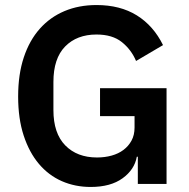

<svg xmlns="http://www.w3.org/2000/svg" viewBox="-20 -730 752 762"><path d="M527 -108H523Q514 -57 466.5 -22.5Q419 12 340 12Q278 12 225.5 -11Q173 -34 134.5 -79.5Q96 -125 74 -192Q52 -259 52 -347Q52 -435 74.5 -502.5Q97 -570 138 -616Q179 -662 236 -686Q293 -710 363 -710Q457 -710 523 -669Q589 -628 627 -551L520 -488Q501 -533 463.5 -563Q426 -593 363 -593Q285 -593 238.5 -545.5Q192 -498 192 -405V-293Q192 -201 239 -153Q286 -105 365 -105Q396 -105 423 -112.5Q450 -120 470 -135Q490 -150 502 -172Q514 -194 514 -224V-269H377V-380H641V0H527Z"/></svg>

Font: IBM Plex Sans KR SemiBold
Style: Regular
Weight: 600
Designer: Mike Abbink; Paul van der Laan; Pieter van Rosmalen; Wujin Sim; Chorong Kim; Dohee Lee;
Foundry: Sandoll Inc.
Version: Version 1.000